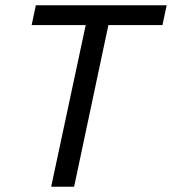

<svg xmlns="http://www.w3.org/2000/svg" viewBox="-20 -708 652 728"><path d="M305 -613 174 0H261L391 -613H596L612 -688H116L100 -613Z"/></svg>

Font: Saira UNSAM
Style: Italic
Weight: 400
Italic angle: -12°
Designer: Hector Gatti with collaboration of the Omnibus-Type team
Foundry: Omnibus-Type
Version: Version 0.072;PS 000.072;hotconv 1.0.88;makeotf.lib2.5.64775